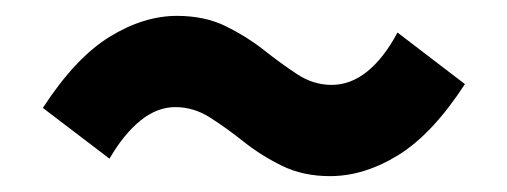

<svg xmlns="http://www.w3.org/2000/svg" viewBox="-20 -497 639 242"><path d="M396 -275Q362 -275 335.5 -288Q309 -301 287 -318.5Q265 -336 244.5 -349Q224 -362 201 -362Q178 -362 157 -345Q136 -328 118 -297L34 -361Q75 -424 118 -450.5Q161 -477 203 -477Q238 -477 264.5 -464Q291 -451 312.5 -434Q334 -417 354.5 -403.5Q375 -390 398 -390Q422 -390 443 -407Q464 -424 481 -456L566 -391Q525 -328 482 -301.5Q439 -275 396 -275Z"/></svg>

Font: Noto Sans SC ExtraBold
Style: Regular
Weight: 800
Designer: Ryoko NISHIZUKA 西塚涼子 (kana, bopomofo & ideographs); Paul D. Hunt (Latin, Greek & Cyrillic); Sandoll Communications 산돌커뮤니
Foundry: Adobe
Version: Version 2.004-H2;hotconv 1.0.118;makeotfexe 2.5.65603